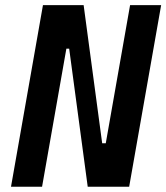

<svg xmlns="http://www.w3.org/2000/svg" viewBox="-20 -713 635 733"><path d="M314.9 0H473.1L595.2 -693.4H476.6L383.8 -166H370.1L299.3 -693.4H144L22 0H140.6L233.4 -527.3H244.1Z"/></svg>

Font: Cascadia Mono PL SemiBold
Style: Italic
Weight: 600
Italic angle: -10°
Monospace: yes
Designer: Aaron Bell
Foundry: Saja Typeworks
Version: Version 2404.023